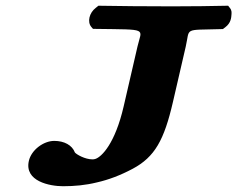

<svg xmlns="http://www.w3.org/2000/svg" viewBox="-20 -635 822 665"><path d="M742.1 -534.1 752.1 -534.4 760.5 -540.8C780.2 -555.8 781 -574 781.8 -585.4C782.1 -591.4 783.1 -599.3 776 -607.7L770.2 -615.2L759.5 -615C710.3 -614 653.2 -613 576 -613C481 -613 390.8 -614 332.7 -615L320.9 -615.2L311.6 -607.7C289 -590.7 281.6 -558.6 296.4 -541.6L302 -535.1L313.1 -534.9C495.8 -532.2 471.1 -538.3 456.4 -474.7L408.3 -266.5C378.6 -137.8 332 -91.3 310.1 -84.5C306.8 -83.5 303.9 -83 300.5 -83C274.3 -83 245 -100 239.4 -106.9C229.9 -132.1 202.6 -147 167.9 -147C131 -147 88.8 -116 80 -78C63.6 -6.7 153.2 10 198.4 10C238.2 10 276.6 6.4 315.6 -3.2C356.1 -12.4 396.5 -27.6 439.3 -50.3C516.2 -91.3 548.5 -149.8 579 -281.9L623.2 -473.1C638.5 -539.8 614.5 -530.4 742.1 -534.1Z"/></svg>

Font: Linux Libertine Mono O 
Style: Mono Bold Oblique
Weight: 400
Italic angle: -13°
Designer: Philipp H. Poll
Foundry: Philipp H. Poll
Version: Version 5.1.7